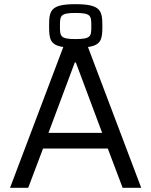

<svg xmlns="http://www.w3.org/2000/svg" viewBox="-20 -899 724 919"><path d="M28 0H115L186 -188H496L567 0H656L401 -674C466 -683 470 -714 470 -774C470 -848 463 -879 341 -879C221 -879 215 -848 215 -774C215 -714 219 -683 283 -674ZM341 -712C268 -712 267 -726 267 -774C267 -823 268 -837 341 -837C417 -837 417 -823 417 -774C417 -726 417 -712 341 -712ZM212 -263 338 -600H343L469 -263Z"/></svg>

Font: Saira UNSAM SC
Style: Regular
Weight: 400
Designer: Hector Gatti with collaboration of the Omnibus-Type team
Foundry: Omnibus-Type
Version: Version 1.072;PS 001.072;hotconv 1.0.88;makeotf.lib2.5.64775